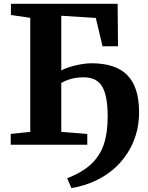

<svg xmlns="http://www.w3.org/2000/svg" viewBox="-20 -763 779 1012"><path d="M356.5 228.5 334 177Q368.5 163 398.8 146.2Q429 129.5 454.5 107.5Q480 85.5 499.5 55Q515.5 31.5 526 1.5Q536.5 -28.5 542 -66.8Q547.5 -105 547.5 -151Q547.5 -256.5 519 -306Q490.5 -355.5 421.5 -355.5Q384.5 -355.5 354.8 -347.2Q325 -339 303 -325.5V-68L440 -57V0H36.5V-57L139.5 -68V-669L37.5 -684V-743H600L602 -519H520.5L485 -668.5L303 -680V-391.5Q318.5 -401 346.5 -409.8Q374.5 -418.5 405.5 -424Q436.5 -429.5 461 -429.5Q525 -429.5 572.2 -414.2Q619.5 -399 650.8 -367.2Q682 -335.5 697.5 -286.8Q713 -238 713 -171Q713 -109 697.2 -56Q681.5 -3 654.2 40Q627 83 592 116.5Q554 151.5 511.8 174.8Q469.5 198 429.2 210.8Q389 223.5 356.5 228.5Z"/></svg>

Font: Merriweather 36pt ExtraBold
Style: Regular
Weight: 800
Designer: Eben Sorkin
Foundry: Eben Sorkin
Version: Version 2.100